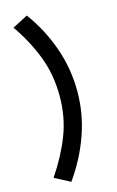

<svg xmlns="http://www.w3.org/2000/svg" viewBox="-145 -874 667 1091"><g transform="rotate(-15 189.0 -328.0)"><path d="M132 161 40 113Q111 9 152.5 -97.5Q194 -204 194 -328Q194 -454 152.5 -562Q111 -670 41 -770L132 -817Q210 -711 254 -586Q298 -461 298 -328Q298 -197 254.5 -73.5Q211 50 132 161Z"/></g></svg>

Font: Zen Kaku Gothic New
Style: Bold
Weight: 700
Designer: Yoshimichi Ohira
Foundry: Positype
Version: Version 1.002